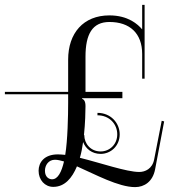

<svg xmlns="http://www.w3.org/2000/svg" viewBox="-110 -747 698 786"><path d="M240 -371V-515C240 -607 268 -657 338 -657C421 -657 472 -611 472 -526V-425H482V-614V-727H472V-626.7C454.8 -647.1 414.9 -684 338 -684C231 -684 169 -611 169 -503V-371H-90V-361H169V-327C169 -275 167 -172 157 -113C146 -114 136 -115 127 -115C70 -115 48 -81 48 -48C48 -10 74 18 108 18C155 18 185 -18 205 -66C280 -33 375 19 443 19C481 19 515.5 -3.7 525 -54L562 -250L552 -252.6L521 -94C513.5 -55.7 484 -43 460 -43C408 -43 302 -80 217 -101C222.7 -120 227 -142.4 230.2 -165.6C240.8 -138 266.6 -117 302 -117C343 -117 380 -149 380 -197C380 -244 343 -285 289 -285V-275C338 -275 370 -239 370 -197C370 -155 338 -127 302 -127C261 -127 235 -159 235 -194H233.7C238.9 -243.3 240 -291 240 -312C240 -333 234 -339 226 -343V-345H391V-371ZM152 -86C142 -43 127 -13 103 -13C92 -13 74 -21 74 -48C74 -70 88 -93 115 -93C126 -93 138 -90 152 -86Z"/></svg>

Font: FoglihtenNo04
Style: Regular
Weight: 500
Designer: gluk (gluksza@wp.pl)
Foundry: gluk (gluksza@wp.pl)
Version: Version 0.70